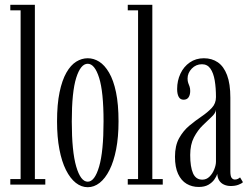

<svg xmlns="http://www.w3.org/2000/svg" viewBox="-20 -770 1038 801"><path d="M23 0V-23H66V-727H23V-750H125.5V-23H169V0Z M346 11Q319.5 11 296.2 -7.2Q273 -25.5 255.2 -60.8Q237.5 -96 227.8 -147Q218 -198 218 -263.5Q218 -335 228.5 -385.2Q239 -435.5 257 -467Q275 -498.5 298 -512.8Q321 -527 346 -527Q371 -527 393.8 -512.8Q416.5 -498.5 435 -467Q453.5 -435.5 464 -385.2Q474.5 -335 474.5 -263.5Q474.5 -198 464.5 -147Q454.5 -96 436.8 -60.8Q419 -25.5 395.8 -7.2Q372.5 11 346 11ZM346 -12Q375 -12 393.5 -75Q412 -138 412 -263.5Q412 -387 393.5 -445.5Q375 -504 346 -504Q316.5 -504 298 -445.5Q279.5 -387 279.5 -263.5Q279.5 -138 298 -75Q316.5 -12 346 -12Z M513 0V-23H556V-727H513V-750H615.5V-23H659V0Z M809 10Q781 10 758.5 -3.2Q736 -16.5 723 -44.5Q710 -72.5 710 -116Q710 -162.5 727.2 -193.5Q744.5 -224.5 770 -245.8Q795.5 -267 821 -284.2Q846.5 -301.5 863.8 -320Q881 -338.5 881 -365Q881 -403.5 875.8 -434.5Q870.5 -465.5 857.8 -483.8Q845 -502 822.5 -502Q797.5 -502 780 -483.8Q762.5 -465.5 762.5 -442.5Q762.5 -431.5 765.2 -424Q768 -416.5 770.8 -409Q773.5 -401.5 773.5 -390.5Q773.5 -374.5 766.8 -364.2Q760 -354 746 -354Q732 -354 725.5 -366Q719 -378 719 -398.5Q719 -433.5 732.8 -462.8Q746.5 -492 771.8 -509.5Q797 -527 830.5 -527Q864 -527 888.8 -510Q913.5 -493 927.2 -456.8Q941 -420.5 941 -362.5V-55Q941 -35.5 946.2 -28.2Q951.5 -21 960 -21Q967 -21 972.8 -24Q978.5 -27 981.5 -30L993.5 -10Q988 -4 974.2 1Q960.5 6 943 6Q927 6 914.5 0.2Q902 -5.5 894.8 -16.5Q887.5 -27.5 886.5 -44.5Q883.5 -34.5 874.5 -21.5Q865.5 -8.5 849.5 0.8Q833.5 10 809 10ZM824 -20.5Q841.5 -20.5 854.2 -33.2Q867 -46 874 -63.8Q881 -81.5 881 -96V-312Q879.5 -298 863.2 -282.8Q847 -267.5 826 -247.2Q805 -227 789.2 -197Q773.5 -167 773.5 -123.5Q773.5 -74 785.2 -47.2Q797 -20.5 824 -20.5Z"/></svg>

Font: Imbue 48pt Light
Style: Regular
Weight: 300
Designer: Tyler Finck
Foundry: Etcetera Type Company
Version: Version 1.102